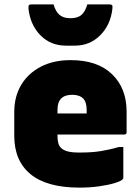

<svg xmlns="http://www.w3.org/2000/svg" viewBox="-20 -838 640 875"><path d="M302 -564Q424 -564 490.5 -500Q557 -436 557 -329V-235Q557 -225 546 -225H242V-217Q242 -200 245.5 -186.5Q249 -173 258 -164Q269 -153 290.5 -147.5Q312 -142 353 -143Q400 -143 440 -149.5Q480 -156 522 -168H542V-28Q542 -24 538 -20Q530 -12 502 -3.5Q474 5 432.5 11Q391 17 342 17Q194 17 119.5 -44Q45 -105 45 -219V-328Q45 -397 76 -450Q107 -503 165 -533.5Q223 -564 302 -564ZM309 -406Q242 -406 242 -338V-321H375V-336Q375 -373 359 -389Q342 -406 309 -406ZM301 -755Q333 -755 350.5 -769.5Q368 -784 378 -818H478Q488 -818 491 -814Q494 -810 492 -796Q483 -723 436 -676.5Q389 -630 321 -630H281Q211 -630 165 -676.5Q119 -723 110 -796Q109 -810 111.5 -814Q114 -818 124 -818H224Q234 -784 252 -769.5Q270 -755 301 -755Z"/></svg>

Font: Recursive Mn Lnr St Blk
Style: Regular
Weight: 900
Monospace: yes
Version: Version 1.079;hotconv 1.0.112;makeotfexe 2.5.65598; ttfautoh